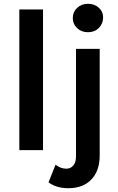

<svg xmlns="http://www.w3.org/2000/svg" viewBox="-20 -792 624 1013"><path d="M82 -742H207V0H82ZM236 170 273 77Q300 98 330 98Q352 98 366.5 81.5Q381 65 381 33V-534H506V28Q506 109 462 155Q418 201 341 201Q277 201 236 170ZM364 -697Q364 -729 387 -750.5Q410 -772 444 -772Q478 -772 501 -751.5Q524 -731 524 -700Q524 -667 501.5 -644.5Q479 -622 444 -622Q410 -622 387 -643.5Q364 -665 364 -697Z"/></svg>

Font: mBank SemiBold
Style: Regular
Weight: 600
Designer: Julieta Ulanovsky
Foundry: Julieta Ulanovsky
Version: Version 7.200